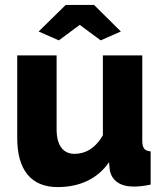

<svg xmlns="http://www.w3.org/2000/svg" viewBox="-20 -750 667 780"><path d="M219 -586 304 -649 389 -586 471 -622 362 -730H247L137 -622ZM214 10C302 10 375 -22 423 -91L426 -59C434 -16 468 8 524 8C541 8 562 6 592 0V-135C567 -137 558 -148 558 -180V-525H398V-201C367 -146 325 -125 283 -125C236 -125 210 -160 210 -224V-525H50V-189C50 -59 107 10 214 10Z"/></svg>

Font: Raleway
Style: ExtraBold
Weight: 800
Designer: Matt McInerney, Pablo Impallari, Rodrigo Fuenzalida
Foundry: Matt McInerney, Pablo Impallari, Rodrigo Fuenzalida
Version: Version 3.000